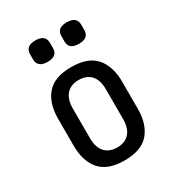

<svg xmlns="http://www.w3.org/2000/svg" viewBox="-171 -798 834 913"><g transform="rotate(-30 246.0 -341.5)"><path d="M337 -326Q337 -377 313 -403Q289 -429 246 -429Q203 -429 179 -402.5Q155 -376 155 -325V-163Q155 -112 179 -85.5Q203 -59 246 -59Q289 -59 313 -85.5Q337 -112 337 -163ZM422 -170Q422 -85 380 -36.5Q338 12 246 12Q154 12 112 -36.5Q70 -85 70 -170V-318Q70 -403 112 -451.5Q154 -500 246 -500Q338 -500 380 -451.5Q422 -403 422 -318ZM217 -621Q217 -577 162 -577Q136 -577 122 -588.5Q108 -600 108 -621V-650Q108 -673 122 -684Q136 -695 162 -695Q217 -695 217 -650ZM389 -621Q389 -577 334 -577Q280 -577 280 -621V-650Q280 -695 334 -695Q389 -695 389 -650Z"/></g></svg>

Font: Ropa Sans
Style: Regular
Weight: 400
Designer: Botio Nikoltchev
Foundry: Botjo Nikoltchev
Version: Version 1.002